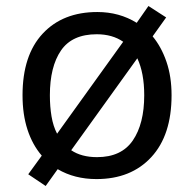

<svg xmlns="http://www.w3.org/2000/svg" viewBox="-20 -586 645 639"><path d="M551 -269Q551 -136 483.5 -63Q416 10 301 10Q228 10 172 -23L132 33L74 -6L119 -68Q88 -104 71.5 -154.5Q55 -205 55 -269Q55 -402 122 -474Q189 -546 304 -546Q377 -546 435 -510L474 -566L533 -528L488 -465Q517 -430 534 -380.5Q551 -331 551 -269ZM146 -269Q146 -231 151.5 -198.5Q157 -166 170 -141L390 -447Q354 -472 302 -472Q220 -472 183 -418Q146 -364 146 -269ZM460 -269Q460 -343 437 -392L217 -86Q251 -63 303 -63Q384 -63 422 -118.5Q460 -174 460 -269Z"/></svg>

Font: Noto Sans Sharada
Style: Regular
Weight: 400
Designer: Monotype Design Team
Foundry: Monotype Imaging Inc.
Version: Version 2.006; ttfautohint (v1.8.4.7-5d5b)